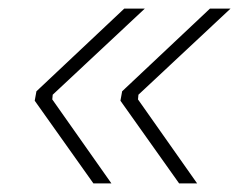

<svg xmlns="http://www.w3.org/2000/svg" viewBox="-20 -498 588 448"><path d="M198 -70H240L102 -266L103 -277L318 -478H270L65 -285L61 -263ZM398 -70H440L302 -266L303 -277L518 -478H470L265 -285L261 -263Z"/></svg>

Font: Fixel Text 20240404 ExtraLight
Style: Italic
Weight: 200
Width: 4
Italic angle: -10°
Designer: AlfaBravo + MacPaw
Foundry: Kyrylo Tkachov, Marchela Mozhyna, Serhii Makarenko, Maria Weinstein, Zakhar Kryvoshyya
Version: Version 1.211;Glyphs 3.2 (3225)